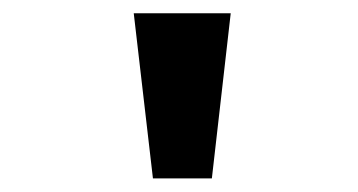

<svg xmlns="http://www.w3.org/2000/svg" viewBox="-20 -720 540 290"><path d="M211 -450.5 182 -700H328.5L300 -450.5Z"/></svg>

Font: Trispace Thin SemiBold
Style: Regular
Weight: 600
Version: Version 1.210